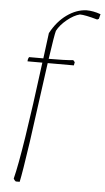

<svg xmlns="http://www.w3.org/2000/svg" viewBox="-58 -737 509 929"><g transform="rotate(5 196.5 -272.5)"><path d="M55 155Q48 150 44 142Q76 17 133 -429H61Q61 -442 67 -450H136Q150 -561 152 -574Q183 -632 229 -665Q275 -698 324 -700Q357 -700 393 -687L387 -664L379 -660Q319 -677 294 -677Q265 -670 232.5 -643.5Q200 -617 185 -588Q179 -568 162 -450Q243 -450 281 -454L289 -445L286 -429H159Q139 -288 106 -42Q84 109 74 155Z"/></g></svg>

Font: Albura ExtraLight
Style: Italic
Weight: 156
Italic angle: -7°
Designer: Mercedes Jáuregui
Foundry: Omnibus-Type Team
Version: Version 1.000